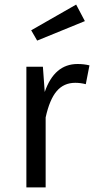

<svg xmlns="http://www.w3.org/2000/svg" viewBox="-20 -817 420 837"><path d="M350 -725 142 -640 116 -685 312 -797ZM318 -538Q346 -538 370 -532L354 -450Q331 -456 308 -456Q258 -456 227 -419.5Q196 -383 179 -305V0H95V-526H167L175 -416Q217 -538 318 -538Z"/></svg>

Font: FiraGO Book
Style: Regular
Weight: 350
Designer: bBox Type
Foundry: bBox Type GmbH
Version: Version 1.001;PS 001.001;hotconv 1.0.88;makeotf.lib2.5.64775